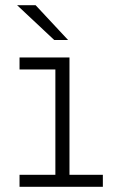

<svg xmlns="http://www.w3.org/2000/svg" viewBox="-20 -722 440 742"><path d="M55.5 0V-46.5H194V-453.5H55.5V-500H248.5V-46.5H377.5V0ZM189.5 -567.5 46 -702H117.5L243 -567.5Z"/></svg>

Font: Trispace SemiCondensed ExtraLight
Style: Regular
Weight: 200
Width: 4
Designer: Tyler Finck
Foundry: Etcetera Type Company
Version: Version 1.210; ttfautohint (v1.8.3)